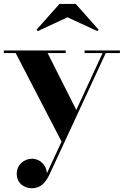

<svg xmlns="http://www.w3.org/2000/svg" viewBox="-20 -724 647 1004"><path d="M333 -633.5 489 -561.5 496 -568.5 376 -703.5H291L171 -568.5L178 -561.5ZM323.5 -446.5V-460H0V-446.5H62L302 16.5L225 182.5C223.5 138 187 106 148 106C103.5 106 67.5 139.5 67.5 185C67.5 235.5 109 260.5 146.5 260.5C193 260.5 218.5 230.5 239 188L533 -446.5H607V-460H422.5V-446.5H516.5L379 -149L229 -446.5Z"/></svg>

Font: Bodoni* 16pt
Style: Bold
Weight: 700
Version: Version 2.3